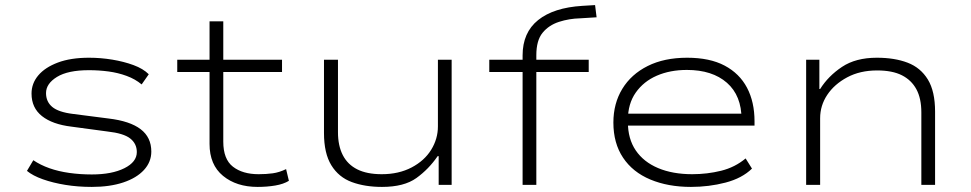

<svg xmlns="http://www.w3.org/2000/svg" viewBox="-20 -727 3820 755"><path d="M341 8Q286 8 237 0Q188 -8 148.5 -22Q109 -36 86 -55L111 -97Q139 -78 174.5 -65.5Q210 -53 252.5 -47Q295 -41 341 -41Q420 -41 469 -65.5Q518 -90 518 -129Q518 -162 492 -182.5Q466 -203 402 -210L261 -229Q186 -238 145 -270.5Q104 -303 104 -359Q104 -399 130.5 -430.5Q157 -462 207.5 -481Q258 -500 330 -500Q376 -500 421.5 -492.5Q467 -485 505 -471Q543 -457 565 -435L537 -395Q512 -416 478 -428.5Q444 -441 406.5 -446Q369 -451 330 -451Q247 -451 204 -424.5Q161 -398 161 -361Q161 -327 185.5 -306.5Q210 -286 267 -279L407 -261Q491 -251 533 -219Q575 -187 575 -131Q575 -90 546 -58.5Q517 -27 464.5 -9.5Q412 8 341 8Z M993 8Q910 8 857 -35.5Q804 -79 804 -161V-444H677V-492H804V-643H858V-492H1089V-444H858V-170Q858 -101 896 -71.5Q934 -42 997 -42Q1027 -42 1052.5 -45.5Q1078 -49 1105 -62L1116 -16Q1095 -3 1062.5 2.5Q1030 8 993 8Z M1482 8Q1415 8 1363.5 -11Q1312 -30 1283 -77Q1254 -124 1254 -204V-492H1309V-207Q1309 -154 1328 -117Q1347 -80 1385 -61Q1423 -42 1481 -42Q1548 -42 1598.5 -68.5Q1649 -95 1675.5 -138Q1702 -181 1702 -230V-492H1756V0H1705V-113H1701Q1666 -62 1617.5 -27Q1569 8 1482 8Z M2035 0V-444H1904V-492H2046L2035 -482V-509Q2035 -599 2096 -648Q2157 -697 2270 -704L2320 -707L2326 -659L2262 -655Q2218 -654 2178 -641Q2138 -628 2113.5 -598Q2089 -568 2089 -510V-486L2077 -492H2295V-444H2089V0Z M2697 8Q2607 8 2537.5 -21Q2468 -50 2430 -107Q2392 -164 2392 -245Q2392 -320 2427 -377.5Q2462 -435 2527 -467.5Q2592 -500 2682 -500Q2771 -500 2829.5 -469Q2888 -438 2917.5 -382Q2947 -326 2947 -250V-233H2426V-280H2924L2896 -258Q2896 -351 2838.5 -401.5Q2781 -452 2681 -452Q2615 -452 2563 -429.5Q2511 -407 2480 -363Q2449 -319 2449 -255V-247Q2449 -181 2480 -135.5Q2511 -90 2568 -66Q2625 -42 2702 -42Q2761 -42 2815.5 -55.5Q2870 -69 2912 -104L2937 -64Q2898 -26 2833 -9Q2768 8 2697 8Z M3150 0V-492H3202V-377H3205Q3237 -428 3291 -464Q3345 -500 3428 -500Q3498 -500 3549 -480.5Q3600 -461 3628.5 -414.5Q3657 -368 3657 -288V0H3603V-285Q3603 -340 3583.5 -376Q3564 -412 3526.5 -431Q3489 -450 3429 -450Q3362 -450 3311.5 -423Q3261 -396 3233 -354Q3205 -312 3205 -262V0Z"/></svg>

Font: Nunito Sans 7pt Expanded ExtraLight
Style: Regular
Weight: 250
Width: 7
Designer: Vernon Adams
Foundry: Vernon Adams
Version: Version 3.101;gftools[0.9.27]